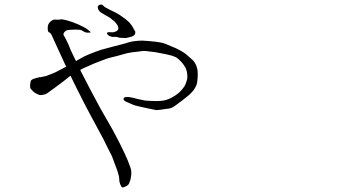

<svg xmlns="http://www.w3.org/2000/svg" viewBox="-20 -754 1540 850"><path d="M260.7 -600.6 271.5 -581.1Q285.2 -554.7 293 -532.2Q304.7 -506.8 316.4 -483.4Q319.3 -485.4 322.3 -487.3Q354.5 -504.9 354.5 -504.9Q368.2 -511.7 404.3 -525.4Q405.3 -526.4 429.7 -534.2Q450.2 -540 459 -542Q465.8 -543.9 488.3 -549.8Q502.9 -553.7 520.5 -558.1Q538.1 -562.5 551.8 -567.4Q567.4 -571.3 580.1 -572.3Q593.8 -574.2 610.4 -574.2Q619.1 -574.2 638.7 -572.3Q652.3 -571.3 668.9 -569.3Q696.3 -565.4 702.1 -563.5Q707 -562.5 736.3 -549.8Q755.9 -542 759.8 -540Q785.2 -527.3 794.9 -520.5Q798.8 -518.6 817.4 -502Q834 -487.3 835.9 -485.4Q842.8 -476.6 848.6 -464.8Q851.6 -457 854.5 -443.4Q855.5 -435.5 855.5 -424.8Q855.5 -411.1 854.5 -403.3Q852.5 -383.8 850.6 -379.9Q842.8 -360.4 831.1 -347.7Q818.4 -333 787.1 -309.6Q754.9 -284.2 739.3 -276.4Q733.4 -273.4 712.9 -271.5Q683.6 -266.6 671.9 -266.6Q668.9 -266.6 642.6 -272.5Q591.8 -283.2 578.1 -287.1Q568.4 -290 549.8 -298.8Q533.2 -305.7 531.2 -307.6Q523.4 -316.4 529.3 -321.3Q535.2 -326.2 551.8 -324.2Q562.5 -323.2 590.8 -315.4Q621.1 -308.6 624 -308.6Q679.7 -304.7 702.1 -308.6Q727.5 -312.5 753.9 -330.1Q776.4 -343.8 793.9 -368.2Q802.7 -379.9 808.6 -404.3Q810.5 -411.1 808.6 -427.7Q807.6 -439.5 803.7 -448.2Q801.8 -455.1 793.9 -465.8Q788.1 -474.6 781.2 -481.4Q767.6 -495.1 761.7 -499Q756.8 -502 740.2 -507.8Q726.6 -511.7 711.9 -514.6Q677.7 -520.5 665 -523.4Q627 -528.3 623 -528.3Q616.2 -529.3 590.8 -525.4Q566.4 -523.4 543 -518.6Q541 -517.6 497.1 -505.9Q452.1 -495.1 449.2 -493.2Q395.5 -473.6 349.6 -452.1Q342.8 -449.2 335 -444.3Q343.8 -426.8 351.6 -412.1Q379.9 -356.4 424.8 -273.4Q473.6 -189.5 477.5 -181.6Q509.8 -122.1 530.3 -78.1Q545.9 -45.9 557.6 -11.7Q561.5 -2 561.5 12.7Q561.5 21.5 558.6 35.2Q559.6 38.1 551.8 57.6Q546.9 70.3 522.5 76.2Q518.6 76.2 513.7 65.4Q511.7 61.5 508.8 49.8Q507.8 37.1 506.8 28.3Q502 8.8 500 2.9Q499 -1 488.3 -28.3Q475.6 -61.5 475.6 -62.5Q474.6 -63.5 457 -99.1Q439.5 -134.8 438.5 -136.7Q417 -176.8 377 -251Q360.4 -281.2 316.4 -369.1Q304.7 -392.6 292 -418.9Q292 -418 291 -418Q285.2 -414.1 262.7 -395.5Q248 -384.8 227.5 -369.1Q189.5 -341.8 188.5 -340.8Q181.6 -335.9 168.9 -334Q160.2 -332 153.3 -334Q142.6 -337.9 133.8 -343.8Q125 -349.6 117.2 -359.4Q114.3 -362.3 113.3 -369.1Q112.3 -376 115.2 -391.6Q116.2 -397.5 119.1 -399.4Q123 -403.3 131.8 -406.2Q137.7 -408.2 154.3 -412.1Q154.3 -411.1 172.9 -415Q187.5 -418 190.4 -419.9Q213.9 -428.7 226.6 -434.6Q247.1 -445.3 273.4 -459Q271.5 -462.9 268.6 -467.8Q229.5 -552.7 224.6 -563.5Q218.8 -576.2 211.4 -592.8Q204.1 -609.4 198.2 -610.4Q192.4 -611.3 191.4 -624Q190.4 -636.7 193.4 -644.5Q196.3 -652.3 203.1 -658.2Q210 -664.1 214.8 -666Q219.7 -668 230.5 -667Q241.2 -666 247.1 -668Q252.9 -669.9 275.4 -664.1Q297.9 -658.2 325.2 -646.5Q352.5 -634.8 368.2 -623Q383.8 -611.3 380.9 -610.4Q377.9 -609.4 368.2 -609.4Q358.4 -609.4 349.6 -615.2Q340.8 -621.1 334 -622.1Q327.1 -623 314.5 -623Q301.8 -623 291 -622.1Q276.4 -621.1 272.5 -618.2Q260.7 -610.4 260.7 -600.6ZM456.1 -601.6Q451.2 -605.5 456.1 -610.4Q459 -612.3 469.7 -611.3Q480.5 -611.3 482.4 -611.3Q521.5 -620.1 490.2 -655.3Q484.4 -662.1 481.4 -663.1Q471.7 -670.9 468.8 -673.8Q466.8 -675.8 445.3 -687.5Q426.8 -698.2 425.8 -699.2Q420.9 -703.1 417 -709Q414.1 -711.9 413.1 -718.8V-719.7Q412.1 -724.6 414.1 -726.6Q415 -729.5 419.9 -732.4Q423.8 -734.4 429.7 -733.4Q434.6 -733.4 439.5 -726.6Q442.4 -722.7 465.8 -710.9Q498 -696.3 508.8 -688.5Q518.6 -681.6 535.2 -669.9Q544.9 -662.1 551.8 -655.3Q560.5 -645.5 563.5 -640.6L564.5 -639.6L579.1 -613.3V-612.3V-611.3Q579.1 -608.4 578.1 -603.5Q577.1 -600.6 572.3 -596.7Q566.4 -592.8 562.5 -591.8Q560.5 -590.8 543.9 -586.9Q537.1 -585 529.3 -585.9Q521.5 -585.9 508.8 -586.9L502.9 -588.9L493.2 -590.8Q490.2 -590.8 484.4 -590.8Q479.5 -589.8 472.7 -591.8Q467.8 -592.8 463.9 -594.7Q460.9 -596.7 459 -598.6Q456.1 -601.6 456.1 -601.6Z"/></svg>

Font: ToneOZ-YinPZ-Tsuipita-TC
Style: Regular
Weight: 400
Designer: ÂÆ£ÂøóÂáåJeffrey Xuan(jeffreyx@gmail.com, ToneOZ.com) ÈòøÂù§(cjkFonts)
Foundry: ToneOZ
Version: Version 0.24071